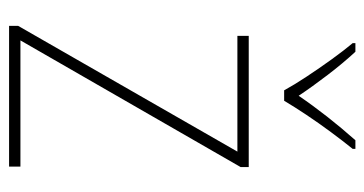

<svg xmlns="http://www.w3.org/2000/svg" viewBox="-210 -593 803 423"><g transform="rotate(90 191.5 -381.5)"><path d="M347 0H37V-20L314 -503H59V-528H348V-510L69 -25H347ZM179 -606Q167 -628 148.5 -656Q130 -684 110.5 -711Q91 -738 75 -757V-763H94Q119 -736 145 -702Q171 -668 191 -638Q234 -701 289 -763H308V-757Q291 -736 271 -709Q251 -682 233 -655Q215 -628 202 -606Z"/></g></svg>

Font: Noto Sans Myanmar UI SemiCondensed Thin
Style: Regular
Weight: 100
Width: 4
Designer: Monotype Design Team
Foundry: Monotype Imaging Inc.
Version: Version 2.103; ttfautohint (v1.8.4.7-5d5b)